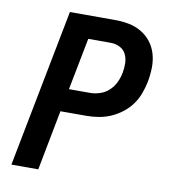

<svg xmlns="http://www.w3.org/2000/svg" viewBox="-77 -736 704 802"><g transform="rotate(10 275.0 -335.0)"><path d="M25 0 155 -670H345Q376 -670 405 -664.5Q434 -659 458.5 -644.5Q483 -630 500 -608Q517 -586 525 -558.5Q533 -531 532.5 -500.5Q532 -470 526 -439Q521 -414 511.5 -388.5Q502 -363 486 -341Q470 -319 447 -301.5Q424 -284 399 -273.5Q374 -263 348 -259Q322 -255 297 -255H188L139 0ZM207 -352H297Q317 -352 338.5 -359Q360 -366 376.5 -381.5Q393 -397 402.5 -417Q412 -437 416 -458Q420 -479 419.5 -499.5Q419 -520 410.5 -537.5Q402 -555 384 -564Q366 -573 345 -573H250Z"/></g></svg>

Font: Lode Term
Style: Bold Italic
Weight: 700
Italic angle: -11°
Monospace: yes
Designer: Belleve Invis
Foundry: Belleve Invis
Version: Version 29.2.0